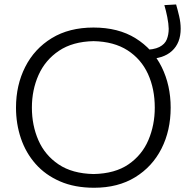

<svg xmlns="http://www.w3.org/2000/svg" viewBox="-20 -852 872 882"><path d="M412.5 10.5Q323 10.5 255.8 -18.8Q188.5 -48 143.5 -99Q98.5 -150 76 -216.5Q53.5 -283 53.5 -357.5Q53.5 -461 95.8 -544.5Q138 -628 217.8 -676.8Q297.5 -725.5 409.5 -725.5Q523.5 -725.5 602.8 -676.2Q682 -627 723 -543.5Q764 -460 764 -357.5Q764 -252.5 721.8 -169.2Q679.5 -86 600.8 -37.8Q522 10.5 412.5 10.5ZM410 -52.5Q508.5 -54.5 570.5 -97.2Q632.5 -140 661.8 -208.8Q691 -277.5 691 -357.5Q691 -444 659.8 -512.2Q628.5 -580.5 566 -620.8Q503.5 -661 410 -663Q314 -661 251 -618.8Q188 -576.5 157.2 -507.8Q126.5 -439 126.5 -357.5Q126.5 -276 156.5 -207.5Q186.5 -139 249.2 -96.8Q312 -54.5 410 -52.5ZM653.5 -581 637.5 -623Q686.5 -623 712 -636Q737.5 -649 746.2 -671Q755 -693 755 -720Q754.5 -743 748.5 -773.2Q742.5 -803.5 735 -828.5L789 -831.5Q796 -807.5 803 -777.8Q810 -748 810 -720Q810 -654.5 769.8 -617.8Q729.5 -581 653.5 -581Z"/></svg>

Font: Commissioner Flair Light
Style: Regular
Weight: 300
Designer: Kostas Bartsokas
Foundry: Kostas Bartsokas
Version: Version 1.000; ttfautohint (v1.8.3)